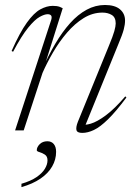

<svg xmlns="http://www.w3.org/2000/svg" viewBox="-20 -523 554 770"><path d="M32.5 -315.5 26.5 -318.5Q59.5 -393 87.8 -432.2Q116 -471.5 141.8 -485.5Q167.5 -499.5 191.5 -499.5Q200.5 -499.5 207.5 -498.5Q214.5 -497.5 220.5 -495.2Q226.5 -493 231.5 -490L158 -257L148.5 -242.5Q173.5 -300 201.8 -347.8Q230 -395.5 261.2 -430.2Q292.5 -465 327.5 -484Q362.5 -503 401 -503Q440.5 -503 461 -485.8Q481.5 -468.5 481.5 -440.5Q481.5 -424.5 476.2 -404.5Q471 -384.5 454.5 -345.5L316 -5L303.5 -24Q318 -19.5 343.8 -27Q369.5 -34.5 404.5 -60.5Q439.5 -86.5 482.5 -136.5L487 -132Q445 -75.5 413.2 -44.5Q381.5 -13.5 356.8 -1.8Q332 10 310 10Q289 10 286.5 -1.8Q284 -13.5 292.5 -35L417 -340Q433 -378.5 438.5 -398.2Q444 -418 444 -429Q444 -453.5 428.2 -463Q412.5 -472.5 391 -472.5Q351 -472.5 315.2 -450.2Q279.5 -428 248.5 -391.8Q217.5 -355.5 192.8 -313Q168 -270.5 150.5 -230.5L75 0H40.5L185.5 -443.5Q189 -456 184.8 -461Q180.5 -466 171 -466Q158.5 -466 139 -455.2Q119.5 -444.5 93 -412Q66.5 -379.5 32.5 -315.5ZM127.5 79.5Q127.5 67 139.2 55.2Q151 43.5 170 43.5Q186.5 43.5 195.8 54.8Q205 66 205 86Q205 117 189.2 144.5Q173.5 172 142.5 193.2Q111.5 214.5 66 227.5V214Q103.5 203 126.2 187.5Q149 172 159.8 154.2Q170.5 136.5 170.5 120Q170.5 104 159.8 97Q149 90 138.2 87Q127.5 84 127.5 79.5Z"/></svg>

Font: Newsreader 60pt ExtraLight
Style: Italic
Weight: 250
Italic angle: -17°
Designer: Hugues Gentile
Foundry: Production Type
Version: Version 1.003